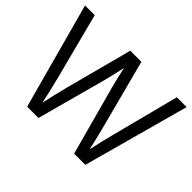

<svg xmlns="http://www.w3.org/2000/svg" viewBox="-147 -985 1242 1242"><g transform="rotate(45 474.5 -364.0)"><path d="M208 0H311.5L438.5 -468.8C452.1 -519 463.4 -569.8 474.1 -620.1C484.9 -569.8 496.6 -519 510.3 -468.8L637.7 0H740.2L939.5 -727.5H849.6L732.4 -273.4C716.8 -212.4 701.7 -151.4 689 -90.3C675.8 -151.4 660.6 -212.4 644.5 -273.4L525.4 -727.5H423.8L303.7 -273.4C287.6 -211.4 272.5 -149.4 259.8 -87.4C246.6 -149.4 232.4 -211.4 216.3 -273.4L98.6 -727.5H9.8Z"/></g></svg>

Font: Raveo Display Display
Style: Regular
Weight: 400
Designer: Jakub Foglar, Rasmus Andersson (Inter)
Foundry: Jakubfoglar.com
Version: Version 1.100;Glyphs 3.2.3 (3260)